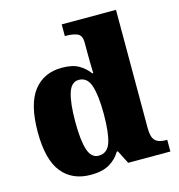

<svg xmlns="http://www.w3.org/2000/svg" viewBox="-113 -859 900 967"><g transform="rotate(-15 337.5 -375.0)"><path d="M243 10Q146 10 92.5 -56.5Q39 -123 39 -267Q39 -412 92 -480.5Q145 -549 240 -549Q295 -549 327.5 -530Q360 -511 381 -482H386Q385 -505 384.5 -536Q384 -567 384 -596V-641Q384 -680 360.5 -689.5Q337 -699 304 -699H296V-760H579V-143Q579 -96 596.5 -78.5Q614 -61 651 -61H659V0H439L404 -69H398Q376 -32 339 -11Q302 10 243 10ZM305 -73Q351 -73 367.5 -121.5Q384 -170 384 -270Q384 -365 367.5 -416.5Q351 -468 306 -468Q267 -468 251 -416.5Q235 -365 235 -269Q235 -171 251 -122Q267 -73 305 -73Z"/></g></svg>

Font: Noto Serif Myanmar Black
Style: Regular
Weight: 900
Designer: Ben Mitchell and the Monotype Design Team
Foundry: Monotype Imaging Inc.
Version: Version 2.106; ttfautohint (v1.8.4.7-5d5b)